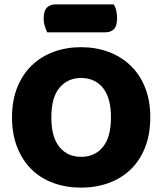

<svg xmlns="http://www.w3.org/2000/svg" viewBox="-20 -841 743 879"><path d="M668 -304Q668 -226 644 -165.5Q620 -105 577.5 -64.5Q535 -24 477 -3Q419 18 351 18Q283 18 225 -3Q167 -24 125 -65Q83 -106 59 -166Q35 -226 35 -304Q35 -382 59.5 -442Q84 -502 126.5 -542.5Q169 -583 226.5 -604Q284 -625 351 -625Q418 -625 475.5 -604Q533 -583 576 -542.5Q619 -502 643.5 -442Q668 -382 668 -304ZM488 -304Q488 -394 451 -439Q414 -484 351 -484Q290 -484 252.5 -439.5Q215 -395 215 -304Q215 -213 252 -168Q289 -123 352 -123Q414 -123 451 -168Q488 -213 488 -304ZM196 -693Q191 -704 185.5 -720.5Q180 -737 180 -755Q180 -792 195 -806.5Q210 -821 235 -821H500Q508 -810 512 -793.5Q516 -777 516 -759Q516 -722 501.5 -707.5Q487 -693 462 -693Z"/></svg>

Font: Baloo Paaji 2 ExtraBold
Style: Regular
Weight: 800
Designer: Shuchita Grover, Noopur Datye and Ek Type
Foundry: Ek Type
Version: Version 1.640;hotconv 1.0.111;makeotfexe 2.5.65597; ttfautoh